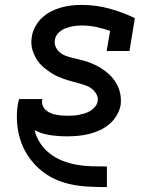

<svg xmlns="http://www.w3.org/2000/svg" viewBox="-20 -548 640 783"><path d="M415 215Q377 215 339.5 213Q302 211 265.5 203Q229 195 197 179Q165 163 139 139.5Q113 116 93.5 86.5Q74 57 63 22.5Q52 -12 49.5 -49.5Q47 -87 53 -125Q54 -130 55.5 -134.5Q57 -139 58 -144H153L152 -141Q150 -129 154 -118Q158 -107 166.5 -99.5Q175 -92 185 -87.5Q195 -83 207 -80.5Q219 -78 230.5 -77Q242 -76 254 -76Q265 -76 277 -76.5Q289 -77 301 -79.5Q313 -82 325 -85.5Q337 -89 348 -95.5Q359 -102 367.5 -112.5Q376 -123 378 -134Q381 -150 373.5 -163.5Q366 -177 354.5 -186Q343 -195 328.5 -200Q314 -205 299.5 -209Q285 -213 270 -217Q255 -221 241 -226Q227 -231 213.5 -237Q200 -243 188 -251Q176 -259 164.5 -268Q153 -277 143 -288Q133 -299 126 -312Q119 -325 114 -339Q109 -353 108 -368.5Q107 -384 110 -400Q113 -420 124 -440Q135 -460 151.5 -475.5Q168 -491 187.5 -501Q207 -511 228 -517Q249 -523 270 -525.5Q291 -528 312 -528Q371 -528 426 -513Q481 -498 530 -474L508 -340H415L429 -422Q401 -432 372 -438Q343 -444 313 -444Q297 -444 280.5 -441.5Q264 -439 248 -433Q232 -427 219 -414.5Q206 -402 204 -386Q201 -370 207.5 -356Q214 -342 225.5 -333Q237 -324 252 -319Q267 -314 282 -310.5Q297 -307 311 -303.5Q325 -300 339.5 -295Q354 -290 367.5 -283.5Q381 -277 393.5 -269Q406 -261 417 -252Q428 -243 437.5 -232Q447 -221 454.5 -208Q462 -195 466.5 -181Q471 -167 472.5 -151.5Q474 -136 472 -120Q468 -98 456 -77.5Q444 -57 425.5 -41.5Q407 -26 386 -16.5Q365 -7 342.5 -1.5Q320 4 297.5 6Q275 8 254 8Q218 8 184 3Q150 -2 121 -17Q128 12 144.5 36.5Q161 61 183.5 78.5Q206 96 233.5 107Q261 118 291 123.5Q321 129 352.5 130Q384 131 415 131H416V215Z"/></svg>

Font: Iosevka Etoile Medium
Style: Italic
Weight: 500
Italic angle: -9°
Designer: Belleve Invis
Foundry: Belleve Invis
Version: Version 22.1.2; ttfautohint (v1.8.4)